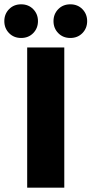

<svg xmlns="http://www.w3.org/2000/svg" viewBox="-54 -870 424 890"><path d="M100 -716.5Q78 -694 44 -694Q10 -694 -12 -716.5Q-34 -739 -34 -772Q-34 -805 -12 -827.5Q10 -850 44 -850Q78 -850 100 -827.5Q122 -805 122 -772Q122 -739 100 -716.5ZM328 -716.5Q306 -694 272 -694Q238 -694 216 -716.5Q194 -739 194 -772Q194 -805 216 -827.5Q238 -850 272 -850Q306 -850 328 -827.5Q350 -805 350 -772Q350 -739 328 -716.5ZM72 0V-650H244V0Z"/></svg>

Font: Assistant ExtraBold
Style: Regular
Weight: 800
Designer: Hebrew By Ben Nathan, Latin by Paul Hunt
Version: Version 2.001;PS 002.001;hotconv 1.0.88;makeotf.lib2.5.64775